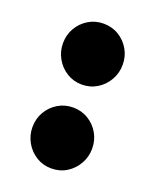

<svg xmlns="http://www.w3.org/2000/svg" viewBox="-103 -554 508 629"><g transform="rotate(20 151.0 -239.5)"><path d="M150.7 13Q121.9 13 98.2 -1.6Q74.6 -16.3 60.8 -40.7Q47 -65.1 47 -93.5Q47 -122.8 60.8 -146.7Q74.6 -170.6 98.2 -184.9Q121.9 -199.3 150.7 -199.3Q180.4 -199.3 204 -184.9Q227.6 -170.6 241.3 -146.7Q255.1 -122.8 255.1 -93.5Q255.1 -65.1 241.3 -40.7Q227.6 -16.3 204 -1.6Q180.4 13 150.7 13ZM150.7 -279.4Q121.9 -279.4 98.2 -294.1Q74.6 -308.7 60.8 -333.1Q47 -357.5 47 -385.9Q47 -415.3 60.8 -439.1Q74.6 -463 98.2 -477.3Q121.9 -491.7 150.7 -491.7Q180.4 -491.7 204 -477.3Q227.6 -463 241.3 -439.1Q255.1 -415.3 255.1 -385.9Q255.1 -357.5 241.3 -333.1Q227.6 -308.7 204 -294.1Q180.4 -279.4 150.7 -279.4Z"/></g></svg>

Font: Fraunces
Style: Regular
Weight: 900
Version: Version 1.000;[b76b70a41]